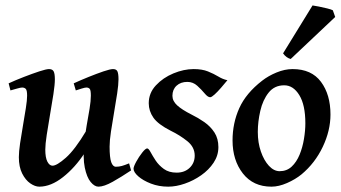

<svg xmlns="http://www.w3.org/2000/svg" viewBox="-20 -678 1271 716"><path d="M468.8 -42.5Q433.1 -18.6 400.4 -0.2Q367.7 18.1 347.2 18.1Q332.5 18.1 318.1 0.7Q303.7 -16.6 296.1 -53.2Q288.6 -89.8 294.9 -147.9Q297.4 -177.2 303.2 -210Q309.1 -242.7 314 -272.2Q318.8 -301.8 318.8 -321.3Q318.8 -341.8 314.5 -346.7Q310.1 -351.6 302.2 -351.6Q296.9 -351.6 284.4 -347.7Q272 -343.8 262.7 -340.8L254.9 -367.2Q280.3 -378.9 310.5 -391.1Q340.8 -403.3 366 -411.9Q391.1 -420.4 401.4 -420.4Q414.1 -420.4 418 -411.6Q421.9 -402.8 421.9 -382.3Q421.9 -362.8 417 -329.8Q412.1 -296.9 405.5 -259.3Q398.9 -221.7 393.8 -187.5Q388.7 -153.3 388.7 -131.3Q388.7 -90.3 394.8 -73.2Q400.9 -56.2 412.1 -56.2Q423.8 -56.2 434.3 -59.1Q444.8 -62 461.4 -68.8ZM301.3 -189.9 295.9 -107.9Q260.3 -53.2 215.1 -17.6Q169.9 18.1 126.5 18.1Q110.8 18.1 93 5.9Q75.2 -6.3 62.7 -31Q50.3 -55.7 50.3 -91.8Q50.3 -111.8 54.9 -143.6Q59.6 -175.3 65.7 -210.2Q71.8 -245.1 76.4 -274.9Q81.1 -304.7 81.1 -321.3Q81.1 -341.8 75.9 -346.7Q70.8 -351.6 62.5 -351.6Q57.1 -351.6 43.5 -347.7Q29.8 -343.8 19 -340.8L12.2 -367.2Q37.6 -378.9 69.1 -391.1Q100.6 -403.3 126.7 -411.9Q152.8 -420.4 162.6 -420.4Q175.8 -420.4 180.2 -411.6Q184.6 -402.8 184.6 -382.3Q184.6 -362.8 179.2 -327.1Q173.8 -291.5 166.7 -251.2Q159.7 -210.9 154.3 -175.3Q148.9 -139.6 148.9 -120.1Q148.9 -90.3 156.7 -75.2Q164.6 -60.1 175.8 -60.1Q191.9 -60.1 225.6 -89.8Q259.3 -119.6 301.3 -189.9Z M828.1 -378.9Q817.4 -365.7 804.4 -350.8Q791.5 -335.9 780.3 -325.7Q769 -315.4 763.7 -315.4Q754.9 -315.4 743.2 -329.6Q731.4 -343.8 715.6 -358.2Q699.7 -372.6 678.7 -372.6Q653.8 -372.6 638.4 -358.4Q623 -344.2 623 -320.8Q623 -301.3 640.6 -285.2Q658.2 -269 693.8 -251Q718.8 -238.8 741.9 -222.7Q765.1 -206.5 779.8 -183.8Q794.4 -161.1 794.4 -129.4Q794.4 -98.1 776.6 -71.3Q758.8 -44.4 730.2 -24.4Q701.7 -4.4 669.2 6.8Q636.7 18.1 607.4 18.1Q572.3 18.1 542.7 6.6Q513.2 -4.9 495.6 -20.5Q478 -36.1 478 -48.8Q478 -56.6 488 -75Q498 -93.3 510.3 -108.9Q522.5 -124.5 528.8 -124.5Q534.2 -124.5 541.5 -110.8Q548.8 -97.2 560.5 -79.3Q572.3 -61.5 591.1 -47.9Q609.9 -34.2 638.7 -34.2Q668.5 -34.2 687.3 -52.2Q706.1 -70.3 706.1 -97.7Q706.1 -129.4 678.5 -151.6Q650.9 -173.8 616.7 -190.4Q569.3 -214.4 552 -239.3Q534.7 -264.2 534.7 -293Q534.7 -331.1 561.3 -359.6Q587.9 -388.2 626.7 -404.3Q665.5 -420.4 702.1 -420.4Q733.9 -420.4 755.6 -411.6Q777.3 -402.8 794.2 -392.6Q811 -382.3 828.1 -378.9Z M1212.4 -251Q1212.4 -190.9 1183.6 -130.4Q1154.8 -69.8 1104.5 -27.8Q1081.1 -8.8 1050.3 4.6Q1019.5 18.1 992.2 18.1Q924.3 18.1 885.7 -31.2Q847.2 -80.6 847.2 -154.3Q847.2 -218.8 872.3 -274.7Q897.5 -330.6 957.5 -377Q980.5 -395 1011.2 -407.7Q1042 -420.4 1071.3 -420.4Q1141.6 -420.4 1177 -372.8Q1212.4 -325.2 1212.4 -251ZM1118.7 -218.3Q1118.7 -286.6 1096.2 -323.2Q1073.7 -359.9 1040 -359.9Q1003.4 -359.9 981.7 -332.5Q960 -305.2 950.7 -264.6Q941.4 -224.1 941.4 -186Q941.4 -146 952.9 -112.8Q964.4 -79.6 982.9 -59.6Q1001.5 -39.6 1022.9 -39.6Q1049.3 -39.6 1067.6 -56.6Q1085.9 -73.7 1097.2 -101.1Q1108.4 -128.4 1113.5 -159.7Q1118.7 -190.9 1118.7 -218.3ZM1221.2 -639.6 1230 -614.7 1064 -458Q1047.4 -462.4 1035.6 -479L1145.5 -657.7Q1152.8 -656.7 1168.9 -653.6Q1185.1 -650.4 1200.7 -646.5Q1216.3 -642.6 1221.2 -639.6Z"/></svg>

Font: Dai Banna SIL Medium
Style: Italic
Weight: 500
Italic angle: -11°
Designer: Victor Gaultney
Foundry: SIL International
Version: Version 4.000